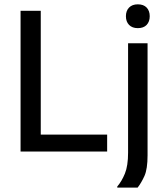

<svg xmlns="http://www.w3.org/2000/svg" viewBox="-20 -700 773 887"><path d="M475 0H75V-650H168.3V-78.3H475ZM615.8 166.7H521.7V161.7Q542.5 137.5 557.1 101.7Q571.7 65.8 571.7 5.8V-500H661.7V17.5Q661.7 80.8 647.5 112.5Q633.3 144.2 615.8 166.7ZM616.7 -570Q590.8 -570 576.2 -585Q561.7 -600 561.7 -625Q561.7 -650 576.2 -665Q590.8 -680 616.7 -680Q643.3 -680 657.5 -665Q671.7 -650 671.7 -625Q671.7 -600 657.5 -585Q643.3 -570 616.7 -570Z"/></svg>

Font: Familjen Grotesk Variable
Style: Regular
Weight: 400
Designer: Anders Wikstroem, Jonas Baeckman, Matilda Gysing, Kristian Moeller
Foundry: Familjen STHLM AB
Version: Version 2.000